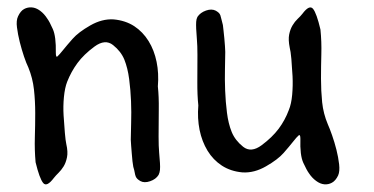

<svg xmlns="http://www.w3.org/2000/svg" viewBox="-20 -487 1011 519"><path d="M406.7 -253.4Q409.7 -226.1 409.2 -190.4Q408.7 -154.8 408.7 -117.7Q408.7 -91.3 410.2 -74.5Q411.6 -57.6 412.4 -46.4Q413.1 -35.2 412.4 -27.6Q411.6 -20 408.7 -14.2Q401.4 -2.4 385.7 2.9Q370.1 8.3 359.4 2.4Q354.5 -0.5 351.6 -3.2Q348.6 -5.9 346.9 -10Q345.2 -14.2 344.2 -20.3Q343.3 -26.4 340.3 -36.1Q339.4 -41 338.1 -51Q336.9 -61 336.2 -72Q335.4 -83 334.5 -93.3Q333.5 -103.5 333.5 -109.4Q333.5 -127.4 334.5 -155.3Q335.4 -183.1 334.2 -213.4Q333 -243.7 329.1 -273.4Q325.2 -303.2 316.2 -325.7Q307.1 -348.1 285.6 -365.2Q264.2 -382.3 235.4 -361.1Q206.5 -339.8 189.5 -316.7Q172.4 -293.5 161.6 -266.1Q155.3 -250 152.8 -224.9Q150.4 -199.7 151.9 -175Q153.3 -150.4 155.3 -128.4Q157.2 -106.4 159.2 -97.7Q164.1 -76.2 161.1 -61.8Q158.2 -47.4 151.9 -37.1Q145.5 -26.9 138.2 -19.8Q130.9 -12.7 125.5 -5.9Q106.4 19.5 96.7 7.6Q86.9 -4.4 76.2 -48.3Q73.2 -82 74.2 -115.5Q75.2 -148.9 75.2 -181.4Q75.2 -213.9 71.8 -244.9Q68.4 -275.9 56.6 -304.7Q51.3 -315.4 44.9 -334.2Q38.6 -353 33.4 -373.5Q28.3 -394 25.9 -412.8Q23.4 -431.6 28.8 -442.9Q35.6 -457.5 45.2 -462.6Q54.7 -467.8 65.9 -467Q77.1 -466.3 88.4 -458Q99.6 -449.7 107.9 -436.5Q113.8 -428.7 122.8 -408.4Q131.8 -388.2 130.9 -344.2Q130.9 -330.6 135.5 -334.7Q140.1 -338.9 150.4 -351.6Q160.6 -364.3 176.3 -382.1Q191.9 -399.9 223.9 -418.2Q255.9 -436.5 287.1 -434.6Q319.3 -431.6 342.8 -416.3Q366.2 -400.9 381.6 -376Q397 -351.1 403.3 -319.8Q409.7 -288.6 406.7 -253.4Z M516.1 -202.1Q513.2 -229.5 513.4 -265.1Q513.7 -300.8 513.7 -338.4Q513.7 -364.3 512.2 -381.1Q510.7 -397.9 510.3 -409.2Q509.8 -420.4 510.3 -428Q510.7 -435.5 513.7 -441.4Q521.5 -453.1 536.9 -458.5Q552.2 -463.9 563.5 -458Q568.4 -455.1 571.3 -452.4Q574.2 -449.7 575.7 -445.6Q577.1 -441.4 578.4 -435.5Q579.6 -429.7 582.5 -419.4Q583 -414.6 584.2 -404.5Q585.4 -394.5 586.4 -383.5Q587.4 -372.6 588.1 -362.5Q588.9 -352.5 588.9 -346.7Q588.9 -328.1 588.1 -300.3Q587.4 -272.5 588.6 -242.2Q589.8 -211.9 593.5 -182.4Q597.2 -152.8 606.4 -130.1Q615.7 -107.4 637.2 -90.3Q658.7 -73.2 687.3 -94.5Q715.8 -115.7 733.2 -138.9Q750.5 -162.1 760.7 -189.5Q767.6 -206.1 769.8 -231Q772 -255.9 770.8 -280.8Q769.5 -305.7 767.6 -327.6Q765.6 -349.6 763.2 -357.9Q758.8 -379.9 761.7 -394Q764.6 -408.2 770.8 -418.5Q776.9 -428.7 784.4 -435.8Q792 -442.9 797.4 -449.7Q816.4 -475.1 826.2 -463.1Q835.9 -451.2 846.2 -407.2Q849.6 -373.5 848.6 -340.1Q847.7 -306.6 847.7 -274.2Q847.7 -241.7 850.8 -210.7Q854 -179.7 866.2 -150.9Q871.1 -140.1 877.7 -121.3Q884.3 -102.5 889.4 -82.3Q894.5 -62 896.7 -43Q898.9 -23.9 894 -12.7Q887.2 1.5 877.4 6.8Q867.7 12.2 856.7 11.2Q845.7 10.3 834.5 2Q823.2 -6.3 814.9 -19Q809.1 -26.9 799.8 -47.1Q790.5 -67.4 792 -111.8Q792 -125 787.1 -120.8Q782.2 -116.7 772.2 -104Q762.2 -91.3 746.6 -73.5Q731 -55.7 699 -37.4Q667 -19 635.3 -21Q603.5 -23.9 579.8 -39.3Q556.2 -54.7 541 -79.6Q525.9 -104.5 519.5 -135.7Q513.2 -167 516.1 -202.1Z"/></svg>

Font: AKL 022
Style: Regular
Weight: 400
Designer: AKL
Foundry: AKL
Version: Version 2.053;August 19, 2024;FontCreator 13.0.0.2675 64-bit